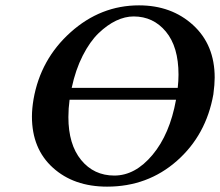

<svg xmlns="http://www.w3.org/2000/svg" viewBox="-20 -678 814 710"><path d="M769 -329.1Q742.2 -178.2 634 -83Q525.9 12.2 376 12.2Q252.9 12.2 175.5 -57.9Q98.1 -127.9 98.1 -247.1Q98.1 -275.9 104 -311Q129.9 -459 241 -558.6Q352.1 -658.2 494.1 -658.2Q614.3 -658.2 694.1 -585.2Q773.9 -512.2 773.9 -391.1Q773.9 -366.2 769 -329.1ZM637.2 -353Q640.1 -378.9 640.1 -401.9Q640.1 -504.9 593.5 -561Q546.9 -617.2 474.1 -617.2Q442.4 -617.2 409.4 -601.6Q376.5 -585.9 344.5 -555.2Q312.5 -524.4 285.9 -472.2Q259.3 -419.9 245.1 -353ZM630.9 -309.1H237.3Q232.9 -276.4 232.9 -245.1Q232.9 -144 280 -86.4Q327.1 -28.8 402.8 -28.8Q480 -28.8 543.9 -105.2Q607.9 -181.6 630.9 -309.1Z"/></svg>

Font: Linux Libertine
Style: Semibold Italic
Weight: 600
Italic angle: -11.5°
Designer: Philipp H. Poll
Foundry: Philipp H. Poll
Version: Version 5.1.2 ; ttfautohint (v0.9)